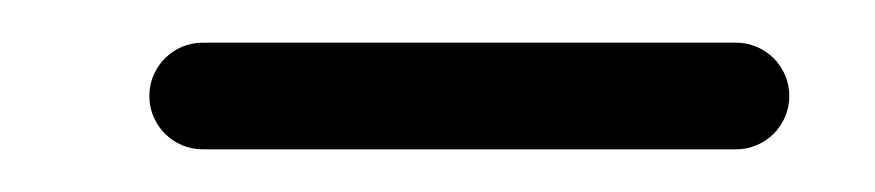

<svg xmlns="http://www.w3.org/2000/svg" viewBox="-20 -187 410 90"><path d="M75 -117C75 -117 75 -117 75 -117C158.3 -117 241.7 -117 325 -117C338.8 -117 350 -128.2 350 -142C350 -155.8 338.8 -167 325 -167C325 -167 325 -167 325 -167C241.7 -167 158.3 -167 75 -167C61.2 -167 50 -155.8 50 -142C50 -128.2 61.2 -117 75 -117Z"/></svg>

Font: FRB American Cursive Guidelines Arrows Semibold
Style: Italic
Weight: 600
Italic angle: -25°
Version: Version 2.0;Modular Font Editor K font №1